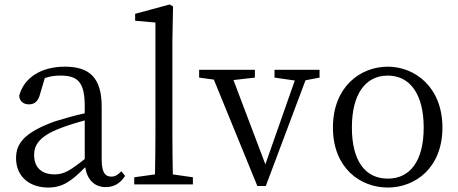

<svg xmlns="http://www.w3.org/2000/svg" viewBox="-20 -827 2056 861"><path d="M360 -114C296 -63 267 -45 225 -45C171 -45 133 -72 133 -132C133 -172 151 -214 248 -251C275 -262 319 -276 360 -287ZM524 -59C509 -43 497 -35 479 -35C452 -35 436 -53 436 -111V-348C436 -478 382 -528 271 -528C165 -528 87 -479 66 -397C68 -373 85 -359 110 -359C136 -359 151 -374 159 -403L181 -477C207 -486 230 -488 251 -488C327 -488 360 -461 360 -351V-319C314 -309 266 -295 227 -283C91 -234 52 -185 52 -118C52 -32 116 14 196 14C261 14 301 -15 362 -77C371 -22 403 12 454 12C489 12 517 -2 541 -38Z M755 -45C754 -104 753 -169 753 -228V-644L756 -798L741 -807L586 -765V-734L677 -726V-228C677 -169 676 -104 675 -45L582 -32V0H845V-32Z M1413 -514H1211V-479L1302 -466L1170 -90L1027 -468L1123 -479V-514H873V-479L939 -470L1134 7H1172L1350 -467L1413 -479Z M1719 14C1842 14 1964 -74 1964 -255C1964 -437 1840 -528 1719 -528C1595 -528 1473 -437 1473 -255C1473 -74 1595 14 1719 14ZM1719 -26C1618 -26 1558 -105 1558 -255C1558 -404 1618 -488 1719 -488C1819 -488 1880 -404 1880 -255C1880 -105 1819 -26 1719 -26Z"/></svg>

Font: Shippori Mincho
Style: Regular
Weight: 400
Designer: Bonji Tadano  Ryoko NISHIZUKA  (kana & ideographs); Frank Grießhammer (Latin, Greek & Cyrillic); Wenlong ZHANG  (bopomof
Foundry: Adobe Systems Incorporated
Version: Version 1.003;PS 1.001;hotconv 16.6.54;makeotf.lib2.5.65590